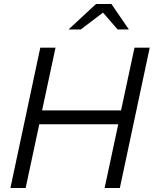

<svg xmlns="http://www.w3.org/2000/svg" viewBox="-20 -938 767 958"><path d="M32 0 181 -700H257L190 -387H584L651 -700H727L578 0H502L570 -318H176L108 0ZM322 -791 459 -918H536L623 -791H567L494 -875L383 -791Z"/></svg>

Font: Red Hat Text VF
Style: Italic
Weight: 400
Italic angle: -12°
Designer: Pentagram, MCKL
Foundry: Pentagram, MCKL
Version: Version 1.023